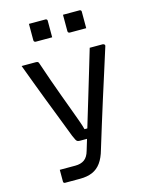

<svg xmlns="http://www.w3.org/2000/svg" viewBox="-139 -847 877 1133"><g transform="rotate(-15 300.0 -280.5)"><path d="M540 -532Q545 -532 550 -528Q555 -524 552 -516Q528 -439 504 -364.5Q480 -290 457 -217Q434 -144 412 -73Q390 -2 369 67Q356 114 334.5 143.5Q313 173 281.5 186.5Q250 200 206 200Q195 200 180 200Q165 200 151.5 200Q138 200 128 200Q118 200 115 200Q110 200 107 197.5Q104 195 104 189V118H119Q140 118 159.5 118Q179 118 199 118Q233 118 254.5 102.5Q276 87 286 51Q293 28 307 -18.5Q321 -65 339.5 -127Q358 -189 379 -258Q400 -327 421 -398Q442 -469 461 -532Q470 -532 479.5 -532Q489 -532 499 -532Q509 -532 519 -532Q529 -532 540 -532ZM131 -532Q140 -532 144 -529.5Q148 -527 150 -520Q170 -461 189 -406.5Q208 -352 226.5 -302.5Q245 -253 260.5 -210.5Q276 -168 288.5 -134Q301 -100 307 -76H350L332 -17H265Q256 -17 250 -19Q244 -21 239 -30Q234 -39 226 -58Q219 -76 204.5 -114Q190 -152 170.5 -202Q151 -252 129 -309Q107 -366 85.5 -423.5Q64 -481 45 -532Q55 -532 65.5 -532Q76 -532 87 -532Q98 -532 109 -532Q120 -532 131 -532ZM151 -761Q176 -761 201.5 -761Q227 -761 252 -761Q256 -761 258 -759.5Q260 -758 261.5 -756Q263 -754 263 -750V-649Q238 -649 212.5 -649Q187 -649 162 -649Q159 -649 156.5 -650.5Q154 -652 152.5 -654.5Q151 -657 151 -660ZM359 -761Q384 -761 409.5 -761Q435 -761 460 -761Q464 -761 466 -759.5Q468 -758 469.5 -756Q471 -754 471 -750V-649Q446 -649 420.5 -649Q395 -649 370 -649Q367 -649 364.5 -650.5Q362 -652 360.5 -654.5Q359 -657 359 -660Z"/></g></svg>

Font: Rec Mono Linear
Style: Regular
Weight: 400
Monospace: yes
Version: Version 1.085; ttfautohint (v1.8.4.7-5d5b)